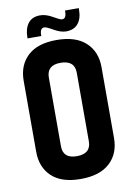

<svg xmlns="http://www.w3.org/2000/svg" viewBox="-93 -893 666 962"><g transform="rotate(-10 240.0 -412.5)"><path d="M42 -524Q42 -603 92 -650Q142 -697 239 -697Q336 -697 387 -650Q438 -603 438 -524V-163Q438 -84 387 -37Q336 10 239 10Q142 10 92 -37Q42 -84 42 -163ZM311 -518Q311 -581 239 -581Q169 -581 169 -518V-169Q169 -106 239 -106Q311 -106 311 -169ZM307 -835H377V-827Q377 -782 356 -756.5Q335 -731 295 -731Q268 -731 234 -750.5Q200 -770 190 -770Q168 -770 168 -735V-730H98V-735Q98 -780 118.5 -806.5Q139 -833 180 -833Q209 -833 242.5 -813.5Q276 -794 285 -794Q307 -794 307 -829Z"/></g></svg>

Font: Khand ExtraBold
Style: Regular
Weight: 800
Designer: Sanchit Sawaria and Jyotish Sonowal (Devanagari), Satya Rajpurohit (Latin)
Foundry: Indian Type Foundry
Version: Version 2.000;PS 1.0;hotconv 1.0.79;makeotf.lib2.5.61930